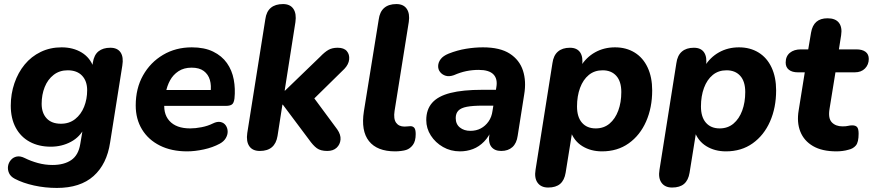

<svg xmlns="http://www.w3.org/2000/svg" viewBox="-20 -734 4296 945"><path d="M260 191Q202 191 147.5 179Q93 167 53 146Q32 135 24.5 118Q17 101 19.5 84Q22 67 33.5 53.5Q45 40 62.5 36.5Q80 33 102 44Q132 59 167 68.5Q202 78 238 78Q295 78 330.5 54Q366 30 375 -25L389 -108L397 -107Q374 -60 329 -36Q284 -12 230 -12Q171 -12 126.5 -36Q82 -60 57.5 -105.5Q33 -151 33 -214Q33 -272 51 -324.5Q69 -377 101.5 -416.5Q134 -456 180.5 -478.5Q227 -501 283 -501Q340 -501 382 -475.5Q424 -450 441 -401L428 -364L437 -426Q443 -464 465 -481.5Q487 -499 523 -499Q558 -499 573.5 -476Q589 -453 582 -411L522 -33Q506 74 440.5 132.5Q375 191 260 191ZM280 -125Q321 -125 350 -148Q379 -171 394 -208.5Q409 -246 409 -290Q409 -335 384 -361.5Q359 -388 313 -388Q273 -388 244 -365.5Q215 -343 200 -305.5Q185 -268 185 -223Q185 -178 209.5 -151.5Q234 -125 280 -125Z M901 11Q824 11 767 -17.5Q710 -46 679 -97Q648 -148 648 -215Q648 -299 684 -363Q720 -427 782.5 -464Q845 -501 924 -501Q986 -501 1029 -480Q1072 -459 1097 -423.5Q1122 -388 1130.5 -342.5Q1139 -297 1134 -249Q1131 -226 1121 -219.5Q1111 -213 1094 -213H770L781 -291H1032L1016 -277Q1021 -313 1013 -340.5Q1005 -368 983 -384.5Q961 -401 923 -401Q885 -401 858.5 -383.5Q832 -366 817 -338.5Q802 -311 796 -278L791 -243Q780 -177 813.5 -139.5Q847 -102 916 -102Q942 -102 972.5 -108Q1003 -114 1027 -126Q1049 -137 1065.5 -133.5Q1082 -130 1091 -117Q1100 -104 1100.5 -87.5Q1101 -71 1091.5 -54.5Q1082 -38 1062 -27Q1027 -8 983 1.5Q939 11 901 11Z M1259 9Q1223 9 1207 -14.5Q1191 -38 1197 -79L1286 -640Q1291 -677 1313 -695.5Q1335 -714 1373 -714Q1408 -714 1424 -690.5Q1440 -667 1434 -625L1381 -288H1383L1555 -454Q1578 -478 1596.5 -488.5Q1615 -499 1642 -499Q1673 -499 1687 -482.5Q1701 -466 1698.5 -441.5Q1696 -417 1675 -395L1503 -226L1501 -285L1640 -97Q1658 -71 1656 -47Q1654 -23 1637 -7Q1620 9 1591 9Q1558 9 1539.5 -4.5Q1521 -18 1500 -48L1372 -219H1370L1346 -65Q1334 9 1259 9Z M1925 11Q1836 11 1796 -39.5Q1756 -90 1771 -186L1844 -638Q1849 -676 1871 -695Q1893 -714 1931 -714Q1966 -714 1982 -690.5Q1998 -667 1992 -626L1922 -188Q1916 -149 1929.5 -130Q1943 -111 1971 -111Q1981 -111 1987.5 -112Q1994 -113 2000 -113Q2012 -113 2019 -105Q2026 -97 2026 -74Q2026 -39 2012 -20.5Q1998 -2 1979 4Q1970 7 1954.5 9Q1939 11 1925 11Z M2244 11Q2198 11 2160.5 -10.5Q2123 -32 2100.5 -67Q2078 -102 2078 -143Q2078 -195 2107 -228Q2136 -261 2197 -276.5Q2258 -292 2353 -292H2432L2420 -214H2356Q2307 -214 2278 -208.5Q2249 -203 2236 -189.5Q2223 -176 2223 -153Q2223 -123 2243.5 -106.5Q2264 -90 2295 -90Q2324 -90 2346.5 -102Q2369 -114 2384.5 -136Q2400 -158 2404 -188L2423 -305Q2430 -346 2408.5 -368Q2387 -390 2336 -390Q2305 -390 2275.5 -384Q2246 -378 2214 -364Q2191 -356 2174 -361Q2157 -366 2146.5 -379Q2136 -392 2136.5 -409.5Q2137 -427 2149 -443Q2161 -459 2188 -470Q2231 -487 2274 -494Q2317 -501 2357 -501Q2441 -501 2489 -470Q2537 -439 2554 -386.5Q2571 -334 2560 -269L2528 -66Q2523 -29 2502 -10Q2481 9 2447 9Q2414 9 2398 -12Q2382 -33 2389 -74L2397 -127L2402 -100Q2387 -62 2362.5 -37Q2338 -12 2308 -0.5Q2278 11 2244 11Z M2678 189Q2643 189 2626 165.5Q2609 142 2616 101L2699 -423Q2704 -461 2726 -480Q2748 -499 2785 -499Q2820 -499 2835.5 -476Q2851 -453 2845 -411L2837 -367V-406Q2865 -452 2909 -476.5Q2953 -501 3007 -501Q3062 -501 3103.5 -475.5Q3145 -450 3167.5 -402Q3190 -354 3190 -289Q3190 -204 3160 -136Q3130 -68 3074.5 -28.5Q3019 11 2943 11Q2888 11 2846.5 -14.5Q2805 -40 2788 -89H2797L2764 116Q2758 153 2737 171Q2716 189 2678 189ZM2912 -102Q2952 -102 2980 -125.5Q3008 -149 3023 -189.5Q3038 -230 3038 -281Q3038 -333 3013.5 -360.5Q2989 -388 2946 -388Q2906 -388 2878 -365Q2850 -342 2835 -301.5Q2820 -261 2820 -210Q2820 -158 2844.5 -130Q2869 -102 2912 -102Z M3288 189Q3253 189 3236 165.5Q3219 142 3226 101L3309 -423Q3314 -461 3336 -480Q3358 -499 3395 -499Q3430 -499 3445.5 -476Q3461 -453 3455 -411L3447 -367V-406Q3475 -452 3519 -476.5Q3563 -501 3617 -501Q3672 -501 3713.5 -475.5Q3755 -450 3777.5 -402Q3800 -354 3800 -289Q3800 -204 3770 -136Q3740 -68 3684.5 -28.5Q3629 11 3553 11Q3498 11 3456.5 -14.5Q3415 -40 3398 -89H3407L3374 116Q3368 153 3347 171Q3326 189 3288 189ZM3522 -102Q3562 -102 3590 -125.5Q3618 -149 3633 -189.5Q3648 -230 3648 -281Q3648 -333 3623.5 -360.5Q3599 -388 3556 -388Q3516 -388 3488 -365Q3460 -342 3445 -301.5Q3430 -261 3430 -210Q3430 -158 3454.5 -130Q3479 -102 3522 -102Z M4097 11Q4026 11 3981.5 -15Q3937 -41 3919 -86.5Q3901 -132 3911 -191L3941 -378H3907Q3879 -378 3863 -390.5Q3847 -403 3847 -426Q3847 -457 3867.5 -474Q3888 -491 3922 -491H3958L3972 -574Q3978 -609 3998 -626.5Q4018 -644 4053 -644Q4092 -644 4109 -622Q4126 -600 4120 -561L4109 -491H4195Q4224 -491 4240 -479Q4256 -467 4256 -444Q4256 -416 4237.5 -397Q4219 -378 4187 -378H4092L4063 -199Q4055 -152 4074 -132Q4093 -112 4127 -112Q4144 -112 4154 -114.5Q4164 -117 4175 -117Q4191 -117 4198.5 -108.5Q4206 -100 4206 -76Q4206 -34 4192.5 -18Q4179 -2 4156 3Q4143 7 4127 9Q4111 11 4097 11Z"/></svg>

Font: Nunito ExtraLight ExtraBold
Style: Italic
Weight: 800
Italic angle: -9°
Version: Version 3.602